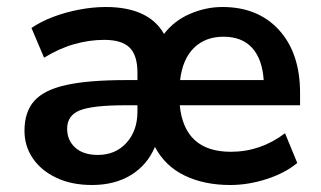

<svg xmlns="http://www.w3.org/2000/svg" viewBox="-20 -519 919 549"><path d="M243 10Q185 10 141.5 -10.5Q98 -31 74 -66Q50 -101 50 -145Q50 -199 78 -230.5Q106 -262 169.5 -276Q233 -290 341 -290H373V-311Q373 -361 350.5 -383Q328 -405 278 -405Q236 -405 193 -393Q150 -381 106 -354L70 -439Q96 -457 131.5 -470.5Q167 -484 206.5 -491.5Q246 -499 282 -499Q405 -499 449 -422Q478 -460 523.5 -479.5Q569 -499 616 -499Q718 -499 778 -433Q838 -367 838 -253V-218H494Q507 -85 640 -85Q725 -85 795 -138L830 -53Q795 -24 742.5 -7Q690 10 638 10Q564 10 508 -17Q452 -44 423 -99Q401 -47 354.5 -18.5Q308 10 243 10ZM619 -414Q567 -414 534.5 -382Q502 -350 495 -290H734Q730 -350 701 -382Q672 -414 619 -414ZM260 -76Q310 -76 341.5 -110.5Q373 -145 373 -200V-218H339Q245 -218 208.5 -203.5Q172 -189 172 -151Q172 -118 195 -97Q218 -76 260 -76Z"/></svg>

Font: Nunito Sans
Style: Bold
Weight: 700
Designer: Vernon Adams
Foundry: Vernon Adams
Version: Version 3.101; ttfautohint (v1.8.4.7-5d5b);gftools[0.9.27]